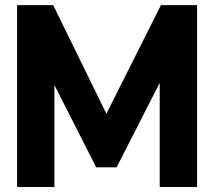

<svg xmlns="http://www.w3.org/2000/svg" viewBox="-20 -743 851 763"><path d="M402.8 -291 619.6 -722.7H763.2V0H614.7V-413.6L443.4 -78.1H362.3L196.3 -404.8V0H47.9V-722.7H191.4Z"/></svg>

Font: Giphurs
Style: Bold
Weight: 700
Version: Version 0.920; ttfautohint (v1.8.4.7-5d5b)